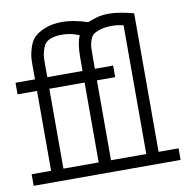

<svg xmlns="http://www.w3.org/2000/svg" viewBox="-72 -679 729 749"><g transform="rotate(-10 293.0 -305.0)"><path d="M2 0V-45.9H79.1V-362.3H2V-408.2H79.1V-462.9Q79.1 -482.4 80.1 -495.6Q81.1 -508.8 88.4 -532.7Q95.7 -556.6 109.4 -571.3Q123 -585.9 152.3 -598.1Q181.6 -610.4 221.7 -610.4Q266.6 -610.4 322.3 -591.8Q341.8 -599.6 362.3 -605.5Q383.8 -610.4 407.2 -610.4Q446.3 -610.4 504.9 -594.7V-45.9H584V0ZM127.9 -362.3V-45.9H267.6V-362.3ZM127.9 -460V-408.2H267.6V-460Q267.6 -519.5 281.2 -546.9Q250 -561.5 211.9 -561.5Q181.6 -561.5 163.1 -552.7Q144.5 -543.9 137.7 -525.4Q130.9 -506.8 129.4 -495.1Q127.9 -483.4 127.9 -460ZM456.1 -45.9V-555.7Q434.6 -561.5 410.2 -561.5Q382.8 -561.5 364.3 -555.7Q345.7 -549.8 336.4 -542.5Q327.1 -535.2 322.3 -519Q317.4 -502.9 316.9 -492.2Q316.4 -481.4 316.4 -460V-408.2H388.7V-362.3H316.4V-45.9Z"/></g></svg>

Font: Thabit
Style: Regular
Weight: 500
Designer: Regenerated by Nadim Shaikli
Foundry: MAK Alagha
Version: 0.01